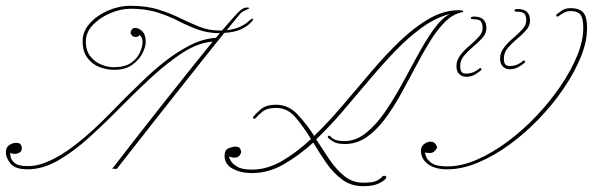

<svg xmlns="http://www.w3.org/2000/svg" viewBox="-120 -573 2052 660"><path d="M329 -553Q384 -553 425 -540Q466 -527 499.5 -510.5Q533 -494 565.5 -481Q598 -468 635 -468Q640 -468 643 -468Q668 -497 685.5 -516.5Q703 -536 711 -541Q716 -544 719 -545.5Q722 -547 728 -547Q743 -547 733 -542Q729 -540 724 -538Q719 -536 711 -531Q708 -529 694.5 -512.5Q681 -496 659 -469Q689 -473 706.5 -481.5Q724 -490 733 -498.5Q742 -507 745 -508Q754 -511 748 -502Q747 -500 737 -490.5Q727 -481 706.5 -471.5Q686 -462 651 -460Q621 -423 582.5 -374.5Q544 -326 502.5 -273.5Q461 -221 421.5 -171Q382 -121 350.5 -80.5Q319 -40 300 -16Q281 8 281 8Q281 8 279 7.5Q277 7 273 7Q265 7 265 8Q265 8 288 -21.5Q311 -51 348.5 -99.5Q386 -148 432 -206Q478 -264 524.5 -322.5Q571 -381 611 -430Q561 -426 509 -392.5Q457 -359 403 -309.5Q349 -260 295 -205Q241 -150 187 -101Q133 -52 80 -21.5Q27 9 -25 9Q-68 9 -84 -11Q-100 -31 -100 -50Q-100 -66 -88.5 -74Q-77 -82 -65 -82Q-53 -82 -49 -76.5Q-45 -71 -45 -63Q-45 -53 -53 -48.5Q-61 -44 -69 -44Q-76 -44 -80.5 -46Q-85 -48 -85 -48Q-85 -48 -84 -36.5Q-83 -25 -70.5 -13.5Q-58 -2 -25 -2Q12 -2 51.5 -20.5Q91 -39 129.5 -68Q168 -97 203 -129.5Q238 -162 266 -191Q294 -220 312 -238Q335 -260 369 -293.5Q403 -327 444.5 -360Q486 -393 531.5 -416.5Q577 -440 622 -443Q629 -451 636 -459H635Q594 -459 560 -471.5Q526 -484 493 -501Q460 -518 420.5 -530.5Q381 -543 329 -543Q296 -543 260 -528Q224 -513 199.5 -487.5Q175 -462 175 -430Q175 -399 190.5 -379.5Q206 -360 228 -351Q250 -342 271 -342Q309 -342 330.5 -357Q352 -372 361 -392.5Q370 -413 370 -428Q370 -442 364.5 -447.5Q359 -453 359 -453Q359 -453 357 -449.5Q355 -446 346 -446Q338 -446 333.5 -451Q329 -456 329 -461Q329 -466 333 -471.5Q337 -477 345 -477Q357 -477 369 -465.5Q381 -454 381 -429Q381 -413 370 -390.5Q359 -368 335 -350.5Q311 -333 272 -333Q247 -333 222 -342.5Q197 -352 180.5 -374Q164 -396 164 -432Q164 -465 188.5 -492.5Q213 -520 251 -536.5Q289 -553 329 -553Z M829 -213Q871 -213 902 -180.5Q933 -148 960 -106Q1010 -154 1059 -212Q1108 -270 1157 -327.5Q1206 -385 1255.5 -432.5Q1305 -480 1355.5 -509Q1406 -538 1459 -538Q1468 -538 1471 -535.5Q1474 -533 1471 -532Q1472 -531 1469 -531Q1437 -525 1409.5 -497.5Q1382 -470 1357 -429Q1332 -388 1307 -340.5Q1282 -293 1256.5 -247Q1231 -201 1202 -162.5Q1173 -124 1139.5 -101Q1106 -78 1066 -78Q1039 -78 1026 -86Q1013 -94 1008 -99Q1005 -104 1009 -106Q1013 -108 1017 -103Q1029 -88 1064 -88Q1103 -88 1137.5 -115.5Q1172 -143 1202.5 -187Q1233 -231 1261 -282.5Q1289 -334 1316 -383.5Q1343 -433 1370 -471Q1397 -509 1426 -525Q1377 -512 1330 -478Q1283 -444 1238 -397Q1193 -350 1148 -296.5Q1103 -243 1058 -190.5Q1013 -138 967 -94Q990 -58 1013 -24Q1036 10 1064 32.5Q1092 55 1128 55Q1162 55 1175.5 48Q1189 41 1195 33Q1199 30 1204.5 32Q1210 34 1207 39Q1202 48 1182.5 57.5Q1163 67 1128 67Q1087 67 1056.5 44.5Q1026 22 1002 -12.5Q978 -47 957 -83Q906 -37 854 -7.5Q802 22 746 22Q708 22 680 7Q652 -8 652 -37Q652 -58 666 -63.5Q680 -69 689 -69Q701 -69 705 -62.5Q709 -56 709 -51Q709 -46 703.5 -38.5Q698 -31 684 -31Q680 -31 673.5 -33Q667 -35 667 -35Q667 -31 673 -20.5Q679 -10 695.5 0Q712 10 746 10Q798 10 849 -19.5Q900 -49 949 -95Q923 -138 895.5 -170Q868 -202 829 -202Q798 -202 782.5 -189.5Q767 -177 758 -166Q756 -164 752 -165.5Q748 -167 750 -171Q757 -180 775.5 -196.5Q794 -213 829 -213Z M1842 -545Q1870 -545 1884 -531Q1898 -517 1898 -476Q1898 -430 1876.5 -377Q1855 -324 1818 -269.5Q1781 -215 1733 -165Q1685 -115 1631.5 -76Q1578 -37 1523 -14Q1468 9 1418 9Q1375 9 1351 -9Q1327 -27 1327 -55Q1327 -69 1337.5 -77.5Q1348 -86 1360 -86Q1371 -86 1376.5 -78.5Q1382 -71 1382 -66Q1382 -62 1375 -54.5Q1368 -47 1358 -47Q1350 -47 1345.5 -48Q1341 -49 1341 -49Q1341 -49 1344 -37Q1347 -25 1363 -13Q1379 -1 1418 -1Q1466 -1 1519 -24Q1572 -47 1624.5 -86Q1677 -125 1723.5 -174Q1770 -223 1806.5 -276.5Q1843 -330 1864 -381.5Q1885 -433 1885 -476Q1885 -511 1875 -523Q1865 -535 1842 -535Q1829 -535 1818 -529Q1807 -523 1802 -519Q1800 -516 1796 -516Q1793 -516 1792 -518.5Q1791 -521 1794 -524Q1799 -528 1811 -536.5Q1823 -545 1842 -545ZM1660 -542Q1702 -542 1702 -502Q1702 -484 1688.5 -469Q1675 -454 1657 -439Q1639 -424 1625.5 -408Q1612 -392 1612 -372Q1612 -357 1617 -351.5Q1622 -346 1632 -346Q1647 -346 1659 -351.5Q1671 -357 1677 -363Q1677 -365 1681 -365Q1683 -365 1684.5 -362.5Q1686 -360 1684 -358Q1680 -354 1665.5 -344.5Q1651 -335 1632 -335Q1619 -335 1609 -344Q1599 -353 1599 -372Q1599 -392 1612.5 -409.5Q1626 -427 1644 -442Q1662 -457 1675.5 -472Q1689 -487 1689 -502Q1689 -518 1683 -525.5Q1677 -533 1656 -533Q1648 -533 1648.5 -537.5Q1649 -542 1660 -542ZM1510 -516Q1552 -516 1552 -476Q1552 -458 1538.5 -443Q1525 -428 1507 -413Q1489 -398 1475.5 -382Q1462 -366 1462 -346Q1462 -331 1467 -325.5Q1472 -320 1482 -320Q1497 -320 1509 -325.5Q1521 -331 1527 -337Q1527 -339 1531 -339Q1533 -339 1534.5 -336.5Q1536 -334 1534 -332Q1530 -328 1515.5 -318.5Q1501 -309 1482 -309Q1469 -309 1459 -318Q1449 -327 1449 -346Q1449 -366 1462.5 -383.5Q1476 -401 1494 -416Q1512 -431 1525.5 -446Q1539 -461 1539 -476Q1539 -492 1533 -499.5Q1527 -507 1506 -507Q1498 -507 1498.5 -511.5Q1499 -516 1510 -516Z"/></svg>

Font: Kapakana Light
Style: Regular
Weight: 300
Designer: Kyosuke Nagai
Version: Version 1.000